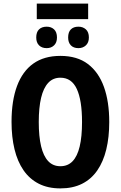

<svg xmlns="http://www.w3.org/2000/svg" viewBox="-20 -1035 670 1065"><path d="M469 -1015V-929H184V-1015ZM239 -887Q264 -887 280 -872Q296 -857 296 -827Q296 -799 280 -783.5Q264 -768 239 -768Q212 -768 196.5 -783.5Q181 -799 181 -827Q181 -857 196.5 -872Q212 -887 239 -887ZM415 -887Q440 -887 456.5 -872Q473 -857 473 -827Q473 -799 456.5 -783.5Q440 -768 415 -768Q388 -768 373 -783.5Q358 -799 358 -827Q358 -857 373 -872Q388 -887 415 -887ZM586 -358Q586 -274 569.5 -206Q553 -138 519.5 -89.5Q486 -41 435 -15.5Q384 10 315 10Q246 10 195 -16Q144 -42 110.5 -90.5Q77 -139 60.5 -207Q44 -275 44 -359Q44 -476 74.5 -558Q105 -640 165 -682.5Q225 -725 315 -725Q408 -725 467.5 -680Q527 -635 556.5 -553Q586 -471 586 -358ZM195 -358Q195 -278 208 -223.5Q221 -169 247.5 -141Q274 -113 315 -113Q356 -113 382.5 -140.5Q409 -168 422 -222.5Q435 -277 435 -358Q435 -479 406 -541.5Q377 -604 315 -604Q274 -604 247.5 -575.5Q221 -547 208 -492.5Q195 -438 195 -358Z"/></svg>

Font: Noto Sans Display Condensed
Style: Bold
Weight: 700
Width: 3
Designer: Monotype Design Team
Foundry: Monotype Imaging Inc.
Version: Version 2.003